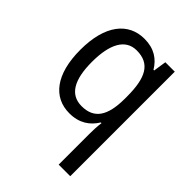

<svg xmlns="http://www.w3.org/2000/svg" viewBox="-224 -657 1008 1008"><g transform="rotate(45 279.5 -153.0)"><path d="M396 14V240H482V-536H412L401 -464H396C366 -514 320 -546 248 -546C129 -546 50 -451 50 -267C50 -84 127 10 245 10C318 10 365 -23 396 -73H401C397 -44 396 -10 396 14ZM264 -62C178 -62 138 -133 138 -265C138 -396 178 -474 262 -474C361 -474 397 -406 397 -267V-247C396 -123 357 -62 264 -62Z"/></g></svg>

Font: Noto Sans Arabic UI SmCn
Style: Regular
Weight: 400
Width: 4
Designer: Monotype Design Team, Nadine Chahine and Nizar Qandah
Foundry: Monotype Imaging Inc.
Version: Version 2.010